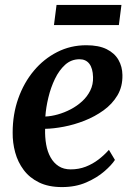

<svg xmlns="http://www.w3.org/2000/svg" viewBox="-20 -750 545 781"><path d="M447.5 -99.5Q434 -78.5 404.2 -52.8Q374.5 -27 331 -8Q287.5 11 232 11Q177.5 11 139 -7.8Q100.5 -26.5 76.5 -58.5Q52.5 -90.5 41.8 -130Q31 -169.5 31.5 -211Q31.5 -285 54.2 -349.2Q77 -413.5 117.5 -462Q158 -510.5 212.5 -538.2Q267 -566 331 -566Q381.5 -566 413.8 -550Q446 -534 461.8 -506.5Q477.5 -479 478 -445Q479 -398 457.8 -362.2Q436.5 -326.5 401 -301Q365.5 -275.5 323.5 -259Q281.5 -242.5 239.2 -234.5Q197 -226.5 163.5 -226Q162.5 -192 167.8 -162.2Q173 -132.5 185.8 -109.8Q198.5 -87 218.8 -74Q239 -61 267.5 -61Q300.5 -61 328.8 -72Q357 -83 380.5 -101Q404 -119 423 -140.5ZM303.5 -509Q270 -509 245.2 -486.8Q220.5 -464.5 203.5 -429.2Q186.5 -394 176.8 -353.5Q167 -313 164.5 -276Q188.5 -277 215.2 -284.5Q242 -292 267.8 -305.5Q293.5 -319 314.2 -338Q335 -357 347.2 -381.8Q359.5 -406.5 358.5 -436.5Q357.5 -472.5 343.2 -490.8Q329 -509 303.5 -509ZM210 -730H474L463.5 -648H199.5Z"/></svg>

Font: Merriweather 28pt SemiBold
Style: Italic
Weight: 600
Italic angle: -7.8°
Version: Version 2.101